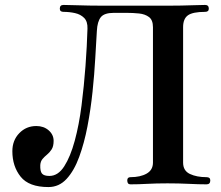

<svg xmlns="http://www.w3.org/2000/svg" viewBox="-20 -746 894 777"><path d="M176 11Q97 11 63.5 -31Q30 -73 30 -134Q30 -178 58 -207Q86 -236 127 -236Q157 -236 177 -218.5Q197 -201 197 -176Q197 -154 189 -141.5Q181 -129 170.5 -120.5Q160 -112 152 -102.5Q144 -93 143 -78Q142 -53 150 -43.5Q158 -34 180 -34Q215 -34 240 -73Q265 -112 282.5 -176.5Q300 -241 310 -319.5Q320 -398 326 -479Q332 -560 334 -630Q335 -659 320.5 -673.5Q306 -688 283.5 -693Q261 -698 237 -698Q222 -698 222 -711Q222 -726 237 -726Q253 -726 281 -725Q309 -724 340.5 -723.5Q372 -723 397 -723H659Q684 -723 713 -723.5Q742 -724 768.5 -725Q795 -726 810 -726Q825 -726 825 -711Q825 -698 810 -698Q760 -698 740.5 -684Q721 -670 721 -636V-88Q721 -55 748.5 -42Q776 -29 816 -29Q831 -29 831 -16Q831 0 816 0Q785 0 744 -2Q703 -4 658 -4Q612 -4 576 -2Q540 0 508 0Q495 0 495 -16Q495 -29 508 -29Q548 -29 573.5 -43.5Q599 -58 599 -88V-636Q599 -665 583 -677Q567 -689 542.5 -691.5Q518 -694 491 -694Q488 -694 486 -694H441Q402 -694 388 -676.5Q374 -659 372 -621Q369 -574 365.5 -510Q362 -446 354.5 -374.5Q347 -303 334 -235Q321 -167 300.5 -111Q280 -55 249.5 -22Q219 11 176 11Z"/></svg>

Font: Zen Antique Soft
Style: Regular
Weight: 400
Designer: Yoshimichi Ohira
Foundry: Positype
Version: Version 1.001